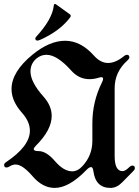

<svg xmlns="http://www.w3.org/2000/svg" viewBox="-39 -920 687 950"><path d="M0 0ZM135.7 -730Q135.7 -733.4 140.6 -738.8Q219.7 -824.7 227.1 -892.1Q228 -900.4 232.9 -900.4Q235.8 -900.4 240.2 -897L306.2 -849.6Q311 -846.2 311 -842Q311 -837.9 308.1 -834Q268.1 -780.8 200.2 -743.2Q156.7 -719.2 146.5 -719.2Q135.7 -719.2 135.7 -730ZM-18.6 -103.5Q-18.6 -111.3 -9.8 -117.2Q108.9 -196.3 108.9 -273.4Q108.9 -317.9 70.3 -361.3Q18.1 -419.9 18.1 -479Q18.1 -565.4 123.5 -650.9Q206.5 -718.3 283.2 -718.3Q359.9 -718.3 425.3 -645.5Q458 -608.4 495.6 -608.4Q533.2 -608.4 574.7 -642.6Q582.5 -648.9 588.4 -648.9Q601.1 -648.9 601.1 -636.2Q601.1 -629.4 591.8 -621.1Q528.3 -564.5 528.3 -483.9V-147.5Q528.3 -73.2 567.4 -73.2Q581.1 -73.2 601.6 -93.8Q608.4 -100.6 615.7 -100.6Q628.4 -100.6 628.4 -87.9Q628.4 -81.5 622.6 -75.7L564.9 -17.1Q538.6 9.8 507.3 9.8Q433.6 9.8 422.9 -74.2Q420.4 -93.3 411.4 -93.3Q402.3 -93.3 388.2 -78.6Q302.7 9.8 231.4 9.8Q171.9 9.8 122.1 -48.1Q72.3 -106 38.1 -106Q22.5 -106 6.8 -95.7Q0 -91.3 -6.8 -91.3Q-18.6 -91.3 -18.6 -103.5ZM111.8 -566.4Q111.8 -514.2 176.3 -441.9Q216.8 -396.5 216.8 -346.7Q216.8 -277.3 139.2 -199.7Q127.9 -188.5 127.9 -182.1Q127.9 -172.4 151.9 -172.4Q190.4 -172.4 233.4 -122.3Q276.4 -72.3 318.4 -72.3Q345.2 -72.3 368.2 -97.2Q418 -150.4 418 -222.7V-310.1Q418 -417 465.3 -511.7Q471.2 -523.4 471.2 -529.8Q471.2 -538.1 461.9 -538.1Q458 -538.1 450.2 -535.6Q425.8 -528.3 403.8 -528.3Q351.6 -528.3 314 -570.3Q243.7 -648.9 190.9 -648.9Q163.6 -648.9 140.6 -629.9Q111.8 -604.5 111.8 -566.4Z"/></svg>

Font: UnifrakturMaguntia21
Style: Book
Weight: 400
Designer: j. 'mach' wust, Gerrit Ansmann, Georg Duffner, based on a font by Peter Wiegel, original typeface by Carl Albert Fahrenw
Version: Version 2017-03-19